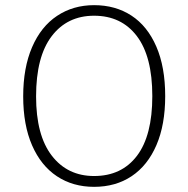

<svg xmlns="http://www.w3.org/2000/svg" viewBox="-20 -714 731 745"><path d="M621 -341Q621 -230 587 -151Q553 -72 491 -30.5Q429 11 345 11Q263 11 201 -30Q139 -71 104.5 -150Q70 -229 70 -340Q70 -451 104.5 -531Q139 -611 201.5 -652.5Q264 -694 345 -694Q428 -694 490 -653.5Q552 -613 586.5 -533.5Q621 -454 621 -341ZM120 -340Q120 -189 181 -110Q242 -31 345 -31Q452 -31 511.5 -109.5Q571 -188 571 -341Q571 -495 511 -574Q451 -653 345 -653Q241 -653 180.5 -573.5Q120 -494 120 -340Z"/></svg>

Font: FiraGO ExtraLight
Style: Regular
Weight: 200
Designer: bBox Type
Foundry: bBox Type GmbH
Version: Version 1.001